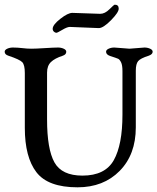

<svg xmlns="http://www.w3.org/2000/svg" viewBox="-20 -794 672 820"><path d="M402 -674Q390 -674 340 -676.5Q290 -679 278 -679Q267 -679 246 -666.5Q225 -654 221 -654Q215 -654 210 -659Q205 -664 205 -671Q205 -688 237.5 -713.5Q270 -739 289 -739Q301 -739 348.5 -737Q396 -735 408 -735Q428 -735 447.5 -754.5Q467 -774 470 -774Q487 -774 487 -757Q487 -741 454 -707.5Q421 -674 402 -674ZM560 -492V-250Q560 -134 491 -64Q422 6 311 6Q185 6 135.5 -58.5Q86 -123 86 -248V-482Q86 -517 75 -528.5Q64 -540 16 -556Q0 -561 0 -573Q0 -581 11 -586Q22 -591 35 -591Q55 -591 75.5 -588.5Q96 -586 114 -586Q132 -586 171.5 -588.5Q211 -591 228 -591Q241 -591 252 -586Q263 -581 263 -573Q263 -561 248 -556Q214 -545 197.5 -529Q181 -513 181 -484V-284Q181 -157 212.5 -100.5Q244 -44 332 -44Q429 -44 466 -110Q503 -176 503 -304V-490Q503 -516 497 -528Q491 -540 484.5 -543Q478 -546 450 -555Q433 -561 433 -573Q433 -581 444 -586Q455 -591 468 -591Q476 -591 501 -588.5Q526 -586 533 -586Q540 -586 565 -588.5Q590 -591 597 -591Q610 -591 621 -586Q632 -581 632 -573Q632 -562 615 -556Q580 -545 570 -533Q560 -521 560 -492Z"/></svg>

Font: EB Garamond 08
Style: Regular
Weight: 400
Version: Version 0.016 ; ttfautohint (v1.5)